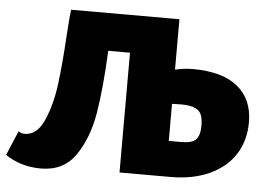

<svg xmlns="http://www.w3.org/2000/svg" viewBox="-61 -723 1122 800"><g transform="rotate(5 500.0 -323.0)"><path d="M984 -255Q984 -179 947.5 -121.5Q911 -64 841.5 -32Q772 0 678 0H465V-501H374Q367 -347 349.5 -240.5Q332 -134 282 -61Q232 12 137 12Q92 12 54 0Q16 -12 -12 -32L31 -134Q44 -126 57 -126Q109 -126 138 -192.5Q167 -259 178 -345Q189 -431 196 -551Q202 -641 205 -658H658V-447Q695 -456 732 -456Q856 -456 920 -403.5Q984 -351 984 -255ZM788 -222Q788 -251 781.5 -268.5Q775 -286 754.5 -295.5Q734 -305 695 -305L658 -304V-149H712Q756 -149 772 -166.5Q788 -184 788 -222Z"/></g></svg>

Font: Ysabeau Heavy
Style: Regular
Weight: 800
Designer: Christian Thalmann (Catharsis Fonts)
Version: Version 0.003